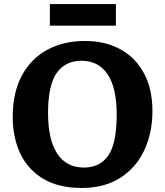

<svg xmlns="http://www.w3.org/2000/svg" viewBox="-20 -917 817 951"><path d="M384 14Q271 14 195 -31Q119 -76 81 -155.5Q43 -235 43 -338Q43 -457 87.5 -541Q132 -625 212.5 -669.5Q293 -714 401 -714Q501 -714 576 -673Q651 -632 693 -554.5Q735 -477 735 -367Q735 -259 694.5 -172.5Q654 -86 575.5 -36Q497 14 384 14ZM396 -87Q475 -87 516.5 -147Q558 -207 558 -350Q558 -482 513 -549Q468 -616 384 -616Q303 -616 260.5 -555Q218 -494 218 -357Q218 -225 263.5 -156Q309 -87 396 -87ZM227 -790V-897H554V-790Z"/></svg>

Font: Literata
Style: Bold
Weight: 700
Designer: Latin by Veronika Burian and Jose Scaglione. Greek by Irene Vlachou. Cyrillic by Vera Evstafieva.
Foundry: TypeTogether
Version: Version 3.103; ttfautohint (v1.8.4.7-5d5b);gftools[0.9.29]